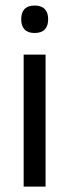

<svg xmlns="http://www.w3.org/2000/svg" viewBox="-20 -690 256 710"><path d="M148.5 0H67.5V-488H148.5ZM108 -568Q83 -568 70.8 -581.2Q58.5 -594.5 58.5 -617.5V-620Q58.5 -643.5 70.8 -656.5Q83 -669.5 108 -669.5Q133 -669.5 145.5 -656.5Q158 -643.5 158 -620V-617.5Q158 -594 145.5 -581Q133 -568 108 -568Z"/></svg>

Font: Anek Kannada Medium
Style: Regular
Weight: 400
Version: Version 1.003